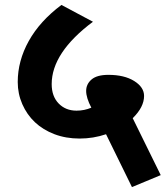

<svg xmlns="http://www.w3.org/2000/svg" viewBox="-20 -682 678 786"><path d="M414.1 -132.5Q362 -114.8 305.9 -114.8Q249.7 -114.8 202.7 -132.7Q155.7 -150.7 122.9 -181.7Q90 -212.8 71.3 -255.6Q52.6 -298.3 52.6 -346.3Q52.6 -432.8 97.8 -514.2Q143.1 -595.6 231.5 -661.8L360.5 -593Q191.6 -466.6 191.6 -337.7Q191.6 -287.7 220.2 -258.3Q248.7 -229 293.2 -229Q325.1 -229 353.9 -241.2Q332.7 -281.6 332.7 -309.7Q332.7 -337.7 354.9 -356.7Q377.1 -375.6 423.7 -375.6Q488.9 -375.6 529.3 -350.4Q569.8 -325.1 569.8 -289.2Q569.8 -243.7 523.3 -198.2L638 34.9L520.2 83.9Z"/></svg>

Font: Khula
Style: Bold
Weight: 700
Designer: Erin McLaughlin, Steve Matteson
Version: Version 1.000;PS 1.0;hotconv 1.0.72;makeotf.lib2.5.5900; ttf